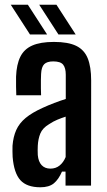

<svg xmlns="http://www.w3.org/2000/svg" viewBox="-20 -786 452 813"><path d="M151 7Q93.5 7 66.2 -23.2Q39 -53.5 33.5 -121.5Q33 -132.5 32.8 -145.5Q32.5 -158.5 33 -169Q36 -207 48.8 -235.5Q61.5 -264 88.5 -286.5Q115.5 -309 161 -329.5Q185 -340.5 209.2 -349.8Q233.5 -359 258.5 -367V-469.5Q258.5 -498 247.5 -512Q236.5 -526 205.5 -526Q179 -526 167.2 -514.2Q155.5 -502.5 154 -473Q153.5 -463.5 153.2 -446.5Q153 -429.5 153.2 -411.8Q153.5 -394 154 -382.5H49Q48.5 -395 48 -419Q47.5 -443 48 -461.5Q50 -513 66 -545.5Q82 -578 116.5 -593.2Q151 -608.5 208.5 -608.5Q268.5 -608.5 302.8 -591.8Q337 -575 351.5 -539Q366 -503 366 -445L365.5 0H257.5V-59.5H242.5Q228 -26 207.8 -9.5Q187.5 7 151 7ZM193.5 -72Q216 -72 232.2 -85Q248.5 -98 258 -121V-292Q240.5 -286.5 223 -279.2Q205.5 -272 187.5 -260Q160 -243.5 150.8 -220.8Q141.5 -198 140 -169Q139.5 -159.5 139.5 -149.5Q139.5 -139.5 140 -129.5Q142.5 -101.5 156.2 -86.8Q170 -72 193.5 -72ZM227.5 -640 146 -766H219L300.5 -640ZM107 -640 25.5 -766H98L179.5 -640Z"/></svg>

Font: Big Shoulders Display Thin
Style: Bold
Weight: 700
Version: Version 2.002